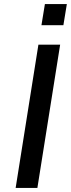

<svg xmlns="http://www.w3.org/2000/svg" viewBox="-20 -925 349 945"><path d="M57 0 169 -705H276L164 0ZM184 -801 201 -905H309L292 -801Z"/></svg>

Font: Nunito Sans 7pt SemiCondensed SemiBold
Style: Italic
Weight: 600
Width: 4
Italic angle: -9°
Designer: Vernon Adams
Foundry: Vernon Adams
Version: Version 3.101;gftools[0.9.27]